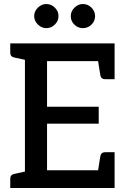

<svg xmlns="http://www.w3.org/2000/svg" viewBox="-20 -935 633 955"><path d="M104 0V-719H550V-631H214V-404H471V-320H214V-88H550V0ZM464 -63 479 -158Q481 -168 487 -173Q493 -178 503 -178H550V-88ZM464 -656 550 -631V-541H503Q493 -541 487 -546Q481 -551 479 -561ZM132 -719 121 -634 51 -649Q41 -651 36 -657Q31 -663 31 -673V-719ZM31 0V-46Q31 -56 36 -62Q41 -68 51 -70L120 -85L132 0ZM271 -855Q271 -831 253 -813Q235 -795 210 -795Q187 -795 168.5 -813Q150 -831 150 -855Q150 -879 168.5 -897Q187 -915 210 -915Q235 -915 253 -897Q271 -879 271 -855ZM453 -855Q453 -830 435 -812.5Q417 -795 392 -795Q368 -795 350 -812.5Q332 -830 332 -855Q332 -879 350.5 -897Q369 -915 392 -915Q417 -915 435 -897Q453 -879 453 -855Z"/></svg>

Font: Aleo Medium
Style: Regular
Weight: 500
Designer: Alessio Laiso
Foundry: Alessio Laiso
Version: Version 2.001;gftools[0.9.29]